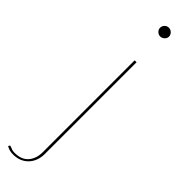

<svg xmlns="http://www.w3.org/2000/svg" viewBox="-337 -683 852 852"><g transform="rotate(45 89.0 -256.5)"><path d="M110 -490V86Q110 108 103 126.5Q96 145 83.2 158.5Q70.5 172 52.5 179.5Q34.5 187 12 187Q-1.5 187 -11.2 184.2Q-21 181.5 -30 176L-28 172Q-26 168 -23.5 168.2Q-21 168.5 -16.5 170.5Q-12 172.5 -5 174.8Q2 177 12 177Q54.5 177 76.2 151.8Q98 126.5 98 86V-490ZM131.5 -672Q131.5 -661.5 122.8 -653.2Q114 -645 103.5 -645Q92 -645 83.8 -653.2Q75.5 -661.5 75.5 -672Q75.5 -683.5 83.8 -691.8Q92 -700 103.5 -700Q114 -700 122.8 -691.8Q131.5 -683.5 131.5 -672Z"/></g></svg>

Font: Lato Hairline
Style: Regular
Weight: 100
Designer: Lukasz Dziedzic
Foundry: tyPoland Lukasz Dziedzic
Version: Version 2.007; 2014-02-27